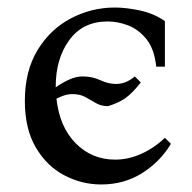

<svg xmlns="http://www.w3.org/2000/svg" viewBox="-20 -475 511 510"><path d="M249 15Q197 15 150.5 -9.5Q104 -34 75 -83.5Q46 -133 46 -207Q46 -286 79.5 -341.5Q113 -397 168 -426Q223 -455 285 -455Q316 -455 352.5 -447Q389 -439 418 -419V-298H395Q390 -345 369 -371Q348 -397 320.5 -407.5Q293 -418 266 -418Q200 -418 164 -368.5Q128 -319 128 -245V-243Q145 -255 163.5 -263.5Q182 -272 199 -272Q225 -272 246.5 -262Q268 -252 288 -252Q315 -252 338 -272L354 -256Q332 -228 314 -215Q296 -202 267 -193Q249 -193 235 -201Q221 -209 207 -217Q193 -225 173 -225Q161 -225 150.5 -221.5Q140 -218 130 -213Q138 -138 181 -94.5Q224 -51 286 -51Q321 -51 355.5 -66.5Q390 -82 418 -109L434 -93Q406 -46 358 -15.5Q310 15 249 15Z"/></svg>

Font: Bona Nova SC
Style: Regular
Weight: 400
Designer: Mateusz Machalski
Foundry: Capitalics
Version: Version 4.001; ttfautohint (v1.8.4.7-5d5b)